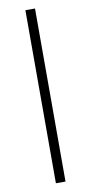

<svg xmlns="http://www.w3.org/2000/svg" viewBox="-92 -847 418 885"><g transform="rotate(-10 117.5 -405.0)"><path d="M140 0H95V-810H140Z"/></g></svg>

Font: TypoPRO Sinkin Sans
Style: 200 X Light
Weight: 200
Designer: Keith Bates
Foundry: K-Type
Version: Sinkin Sans (version 1.0)  by Keith Bates   •   © 2014   www